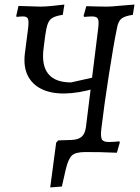

<svg xmlns="http://www.w3.org/2000/svg" viewBox="-20 -666 612 841"><path d="M398 -279Q322 -257 262 -256.5Q202 -256 161 -276.5Q120 -297 101 -336Q82 -375 89 -432L103 -541Q107 -573 102.5 -583.5Q98 -594 81 -594Q77 -594 69.5 -593.5Q62 -593 53 -592L51 -596L61 -640L157 -637Q174 -637 202.5 -639.5Q231 -642 262 -646L255 -601Q227 -597 212 -589Q197 -581 190 -563.5Q183 -546 178 -510L171 -455Q161 -381 191 -343Q221 -305 291 -305L403 -330ZM251 151 200 155 226 -41 235 -51 293 -53Q322 -54 337 -66.5Q352 -79 356 -107L354 0Q311 0 295 15Q279 30 268 76ZM492 3Q450 1 418 0.5Q386 0 354 0L356 -106L410 -541Q414 -573 409 -583.5Q404 -594 383 -594Q379 -594 370.5 -593.5Q362 -593 349 -592L346 -596L358 -639Q358 -639 375 -638.5Q392 -638 414 -637.5Q436 -637 450 -637Q460 -637 472 -638Q484 -639 506.5 -641Q529 -643 569 -646L562 -601Q526 -596 511.5 -584Q497 -572 492 -541Q484 -503 475 -449.5Q466 -396 456.5 -335.5Q447 -275 438.5 -214.5Q430 -154 424 -103Q420 -68 426 -56Q432 -44 457 -44Q469 -44 482 -45Q495 -46 502 -47L505 -43Z"/></svg>

Font: Alegreya
Style: Italic
Weight: 400
Italic angle: -7°
Designer: Juan Pablo del Peral
Foundry: Huerta Tipografica
Version: Version 2.009